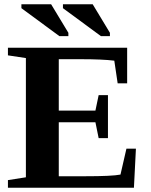

<svg xmlns="http://www.w3.org/2000/svg" viewBox="-20 -878 707 898"><path d="M17.1 -35.6 101.1 -48.8V-606.4L17.1 -619.1V-654.8H574.7V-488.3H530.3L514.6 -594.2Q460 -601.1 356.4 -601.1H254.9V-360.8H426.3L441.4 -433.1H484.9V-231.9H441.4L426.3 -306.2H254.9V-53.7H378.4Q504.4 -53.7 543.5 -61.5L571.3 -182.6H615.7L606.4 0H17.1ZM257.8 -709 80.1 -839.8V-857.9H219.2L299.8 -724.6V-709ZM452.1 -709 274.4 -839.8V-857.9H413.6L494.1 -724.6V-709Z"/></svg>

Font: Liberation Serif
Style: Bold
Weight: 700
Designer: Steve Matteson
Foundry: Ascender Corporation
Version: Version 2.1.5